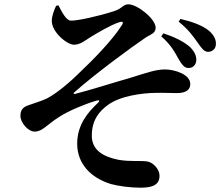

<svg xmlns="http://www.w3.org/2000/svg" viewBox="-20 -809 1040 893"><path d="M811 -534C825 -510 837 -493 855 -493C876 -491 892 -507 893 -528C894 -549 885 -569 864 -590C835 -616 789 -638 740 -654L730 -640C778 -598 793 -565 811 -534ZM899 -611C917 -586 928 -569 946 -568C966 -567 983 -581 984 -601C986 -627 974 -646 952 -666C922 -691 871 -709 819 -721L811 -708C859 -670 882 -635 899 -611ZM309 -713C339 -712 436 -733 510 -757C548 -769 553 -789 577 -789C619 -789 704 -721 704 -680C704 -654 679 -648 660 -636C582 -583 422 -465 325 -379C320 -374 322 -371 328 -372C393 -388 515 -427 583 -446C655 -468 702 -486 747 -486C793 -486 865 -463 865 -418C865 -392 846 -376 802 -376C777 -376 740 -378 702 -377C643 -376 541 -364 482 -321C442 -292 407 -251 407 -178C407 -113 456 -81 530 -66C585 -56 635 -63 665 -58C692 -54 722 -22 722 8C722 50 691 64 634 64C584 64 529 56 496 47C405 19 339 -45 339 -141C339 -230 391 -289 434 -329C446 -340 444 -345 429 -341C371 -324 299 -293 258 -267C196 -228 178 -197 141 -197C110 -197 75 -239 75 -270C75 -294 84 -309 108 -318C132 -327 174 -339 200 -352C245 -376 303 -424 359 -480C406 -524 502 -621 544 -688C558 -707 552 -712 530 -704C494 -692 435 -657 402 -637C373 -619 353 -601 324 -601C292 -601 219 -660 221 -714C221 -733 232 -764 241 -782L252 -784C267 -755 287 -714 309 -713Z"/></svg>

Font: Noto Serif CJK HK
Style: Bold
Weight: 700
Designer: Ryoko NISHIZUKA 西塚涼子 (kana & ideographs); Frank Grießhammer (Latin, Greek & Cyrillic); Wenlong ZHANG 张文龙 (bopomofo); San
Foundry: Adobe
Version: Version 2.001;hotconv 1.1.0;makeotfexe 2.6.0